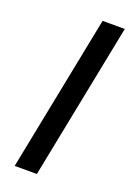

<svg xmlns="http://www.w3.org/2000/svg" viewBox="-130 -706 521 756"><g transform="rotate(20 130.5 -327.5)"><path d="M34 0 164 -655H257L127 0Z"/></g></svg>

Font: Source Sans 3 ExtraLight Medium
Style: Italic
Weight: 500
Italic angle: -11°
Version: Version 3.052;hotconv 1.1.0;makeotfexe 2.6.0